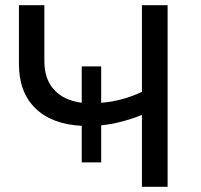

<svg xmlns="http://www.w3.org/2000/svg" viewBox="-20 -720 776 740"><path d="M626 -700V0H527V-277Q443 -244 370 -237V-94H295V-235Q179 -241 116 -303Q53 -365 53 -473V-700H151V-484Q151 -415 188.5 -374Q226 -333 295 -324V-464H370V-324Q451 -330 527 -366V-700Z"/></svg>

Font: Montserrat Alternates Medium
Style: Regular
Weight: 500
Designer: Julieta Ulanovsky
Foundry: Julieta Ulanovsky
Version: Version 7.200